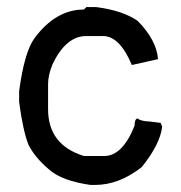

<svg xmlns="http://www.w3.org/2000/svg" viewBox="-20 -525 514 544"><path d="M224.6 -504.9H252.9Q328.1 -495.1 370.1 -465.8Q423.8 -411.1 427.7 -357.4L353.5 -340.8Q319.3 -422.9 271.5 -422.9H224.6Q166 -422.9 127.9 -340.8Q116.2 -310.5 116.2 -287.1V-215.8Q116.2 -114.3 217.8 -83H275.4Q327.1 -83 361.3 -168.9Q361.3 -188.5 370.1 -189.5Q377.9 -181.6 404.3 -180.7L435.5 -176.8L439.5 -166Q433.6 -116.2 381.8 -51.8Q317.4 -1 249 -1H236.3Q155.3 -12.7 120.1 -43.9Q79.1 -78.1 60.5 -115.2Q44.9 -155.3 34.2 -236.3V-266.6Q48.8 -376 77.1 -416Q137.7 -498 217.8 -498Z"/></svg>

Font: Urdu Khush Khati
Style: Regular
Weight: 400
Version: Version 001.500